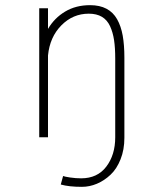

<svg xmlns="http://www.w3.org/2000/svg" viewBox="-20 -532 610 744"><path d="M132 0V-500H166V-420Q191 -462.5 232.5 -487.2Q274 -512 329 -512Q366.5 -512 392.5 -498.2Q418.5 -484.5 433.8 -457.5Q449 -430.5 455.5 -394Q462 -357.5 462 -308V2Q462 48 447.2 85.2Q432.5 122.5 408.2 145.2Q384 168 355.5 180Q327 192 297.5 192Q247 192 215.5 183L224.5 150Q230 152.5 251.8 155.8Q273.5 159 294.5 159Q357.5 159 392 113.5Q426.5 68 426.5 0V-305Q426.5 -346.5 422 -376.5Q417.5 -406.5 406.5 -430.5Q395.5 -454.5 375 -466.8Q354.5 -479 324 -479Q262.5 -479 217.8 -433.8Q173 -388.5 166 -317V0Z"/></svg>

Font: League Mono Narrow Thin
Style: Regular
Weight: 100
Width: 3
Designer: Tyler Finck
Foundry: The League of Moveable Type / Tyler Finck
Version: Version 2.210